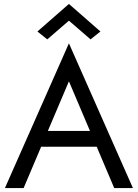

<svg xmlns="http://www.w3.org/2000/svg" viewBox="-20 -955 700 975"><path d="M220 -755 170 -795 330 -935 490 -795 440 -755 330 -850ZM5 0 330 -735 655 0H560L471 -210H189L100 0ZM223 -290H437L330 -542Z"/></svg>

Font: Venryn Sans
Style: Regular
Weight: 400
Designer: Owen Earl, indestructible type* (font) & Cristiano Sobral (main changes)
Version: Version 3.600; ttfautohint (v1.8.3)